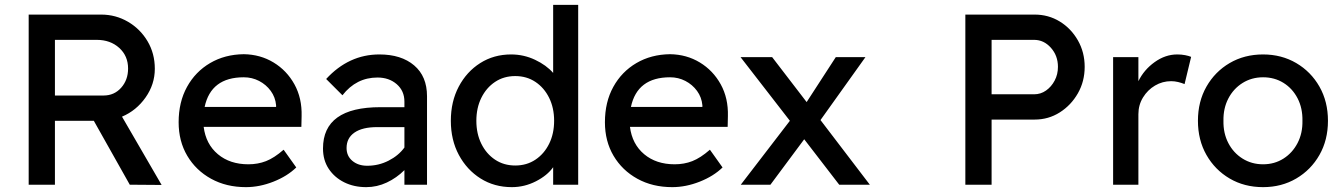

<svg xmlns="http://www.w3.org/2000/svg" viewBox="-20 -760 5524 790"><path d="M98 0V-700H396Q456 -700 506.5 -670.5Q557 -641 587 -590.5Q617 -540 617 -477Q617 -413 579 -359Q541 -305 482 -280L645 1L514 0L366 -263H206V0ZM206 -367H406Q450 -367 478.5 -399Q507 -431 507 -478Q507 -530 470.5 -563Q434 -596 378 -596H206Z M992 10Q911 10 848.5 -24.5Q786 -59 750.5 -119Q715 -179 715 -257Q715 -340 749.5 -402.5Q784 -465 844.5 -500.5Q905 -536 983 -537Q1051 -536 1105.5 -503Q1160 -470 1191.5 -413Q1223 -356 1221 -282L1220 -238H818Q827 -167 876.5 -125.5Q926 -84 1002 -84Q1041 -84 1074.5 -97Q1108 -110 1147 -144L1199 -71Q1162 -35 1105 -12.5Q1048 10 992 10ZM983 -442Q848 -442 822 -320H1116V-327Q1113 -360 1094 -386Q1075 -412 1046 -427Q1017 -442 983 -442Z M1487 10Q1436 10 1396 -10Q1356 -30 1332.5 -65.5Q1309 -101 1309 -149Q1309 -319 1545 -319H1644V-342Q1644 -386 1612.5 -413.5Q1581 -441 1533 -441Q1446 -441 1389 -368L1322 -435Q1415 -536 1541 -536Q1631 -536 1684 -491Q1737 -446 1737 -364V0H1644V-60Q1612 -28 1571.5 -9Q1531 10 1487 10ZM1491 -78Q1538 -78 1579 -99Q1620 -120 1644 -153V-237H1532Q1471 -237 1438.5 -214.5Q1406 -192 1406 -151Q1406 -118 1430 -98Q1454 -78 1491 -78Z M2086 10Q2014 10 1957.5 -25.5Q1901 -61 1868 -122.5Q1835 -184 1835 -263Q1835 -342 1867.5 -403.5Q1900 -465 1956 -500.5Q2012 -536 2083 -536Q2135 -536 2181.5 -514Q2228 -492 2256 -460V-740H2359V0H2256V-72Q2232 -38 2185 -14Q2138 10 2086 10ZM2100 -79Q2147 -79 2183 -103Q2219 -127 2239.5 -168.5Q2260 -210 2260 -263Q2260 -316 2239.5 -357.5Q2219 -399 2183 -423Q2147 -447 2100 -447Q2053 -447 2017 -423Q1981 -399 1960.5 -357.5Q1940 -316 1940 -263Q1940 -210 1960.5 -168.5Q1981 -127 2017 -103Q2053 -79 2100 -79Z M2746 10Q2665 10 2602.5 -24.5Q2540 -59 2504.5 -119Q2469 -179 2469 -257Q2469 -340 2503.5 -402.5Q2538 -465 2598.5 -500.5Q2659 -536 2737 -537Q2805 -536 2859.5 -503Q2914 -470 2945.5 -413Q2977 -356 2975 -282L2974 -238H2572Q2581 -167 2630.5 -125.5Q2680 -84 2756 -84Q2795 -84 2828.5 -97Q2862 -110 2901 -144L2953 -71Q2916 -35 2859 -12.5Q2802 10 2746 10ZM2737 -442Q2602 -442 2576 -320H2870V-327Q2867 -360 2848 -386Q2829 -412 2800 -427Q2771 -442 2737 -442Z M3028 0 3230 -263 3027 -525H3157L3299 -340L3419 -525H3541L3356 -266L3559 0H3433L3289 -187L3150 0Z M3952 0V-700H4237Q4294 -700 4340.5 -671.5Q4387 -643 4415 -594Q4443 -545 4443 -485Q4443 -425 4415 -376Q4387 -327 4340.5 -297.5Q4294 -268 4237 -268H4060V0ZM4060 -372H4235Q4262 -372 4284 -387.5Q4306 -403 4319.5 -428.5Q4333 -454 4333 -485Q4333 -531 4304 -563.5Q4275 -596 4235 -596H4060Z M4560 0V-525H4664V-426Q4687 -473 4731 -504.5Q4775 -536 4824 -536Q4841 -536 4856.5 -533Q4872 -530 4881 -526L4854 -414Q4842 -419 4827.5 -422.5Q4813 -426 4799 -426Q4763 -426 4732.5 -408Q4702 -390 4683 -359Q4664 -328 4664 -290V0Z M5177 10Q5100 10 5039.5 -25.5Q4979 -61 4944 -122.5Q4909 -184 4909 -263Q4909 -342 4944 -403.5Q4979 -465 5039.5 -500.5Q5100 -536 5177 -536Q5253 -536 5313.5 -500.5Q5374 -465 5409 -403.5Q5444 -342 5444 -263Q5444 -184 5409 -122.5Q5374 -61 5313.5 -25.5Q5253 10 5177 10ZM5177 -84Q5224 -84 5261 -107.5Q5298 -131 5319 -171.5Q5340 -212 5339 -263Q5340 -315 5319 -355.5Q5298 -396 5261 -419Q5224 -442 5177 -442Q5130 -442 5092.5 -418.5Q5055 -395 5034 -354.5Q5013 -314 5014 -263Q5013 -212 5034 -171.5Q5055 -131 5092.5 -107.5Q5130 -84 5177 -84Z"/></svg>

Font: Readex Pro
Style: Regular
Weight: 400
Designer: Bonnie Shaver-Troup, Thomas Jockin
Foundry: Lexend
Version: Version 1.204; ttfautohint (v1.8.4.7-5d5b)